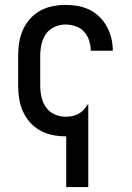

<svg xmlns="http://www.w3.org/2000/svg" viewBox="-20 -548 540 783"><path d="M250 215V8H247Q220 8 193.5 2.5Q167 -3 143.5 -16Q120 -29 102 -49.5Q84 -70 73 -95Q62 -120 58 -146.5Q54 -173 54 -200V-320Q54 -347 58 -373.5Q62 -400 73 -425Q84 -450 102 -470.5Q120 -491 143.5 -504Q167 -517 193.5 -522.5Q220 -528 247 -528Q273 -528 298 -523.5Q323 -519 345.5 -508Q368 -497 386 -479Q404 -461 416 -439Q428 -417 434 -392.5Q440 -368 440 -342V-341H350V-342Q350 -362 343.5 -382.5Q337 -403 323 -418.5Q309 -434 288.5 -441Q268 -448 247 -448Q224 -448 202 -438Q180 -428 167 -409Q154 -390 149 -366.5Q144 -343 144 -320V-200Q144 -177 149 -153.5Q154 -130 167 -111Q180 -92 202 -82Q224 -72 247 -72Q261 -72 274.5 -74.5Q288 -77 299.5 -83.5Q311 -90 320.5 -99.5Q330 -109 337 -121V-122H340V215Z"/></svg>

Font: Iosevka SS10 Medium
Style: Regular
Weight: 500
Monospace: yes
Designer: Belleve Invis
Foundry: Belleve Invis
Version: Version 28.0.6; ttfautohint (v1.8.4)